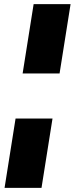

<svg xmlns="http://www.w3.org/2000/svg" viewBox="-20 -725 360 925"><path d="M89 -371 142 -705H320L267 -371ZM2 180 55 -154H233L180 180Z"/></svg>

Font: Nunito Sans 12pt Black
Style: Italic
Weight: 900
Italic angle: -9°
Designer: Vernon Adams
Foundry: Vernon Adams
Version: Version 3.101;gftools[0.9.27]